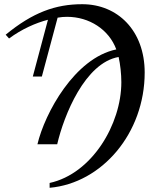

<svg xmlns="http://www.w3.org/2000/svg" viewBox="-20 -686 748 913"><path d="M23 -503C84 -548 150 -577 208 -592L136 -322H179L254 -602C270 -605 285 -606 299 -606C404 -606 498 -546 533 -451C335 -410 193 -148 158 0H252C284 -138 384 -387 544 -415C552 -380 557 -334 557 -295C557 -96 418 140 216 184V207C465 185 668 -53 668 -341C668 -541 539 -666 371 -666C244 -666 136 -627 7 -521Z"/></svg>

Font: XITS
Style: Italic
Weight: 400
Italic angle: -16.33°
Designer: MicroPress Inc., with final additions and corrections provided by Coen Hoffman, Elsevier (retired)
Version: Version 1.107